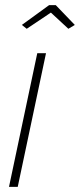

<svg xmlns="http://www.w3.org/2000/svg" viewBox="-20 -727 311 747"><path d="M65 -630 171 -707H197L271 -630L246 -615L178 -678L84 -615ZM125 -520H159L49 0H15Z"/></svg>

Font: Raleway-v4020 ExtraLight
Style: Italic
Weight: 275
Italic angle: -12°
Designer: Matt McInerney, Pablo Impallari, Rodrigo Fuenzalida
Foundry: Matt McInerney, Pablo Impallari, Rodrigo Fuenzalida
Version: Version 4.020;PS 004.020;hotconv 1.0.88;makeotf.lib2.5.64775